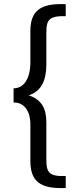

<svg xmlns="http://www.w3.org/2000/svg" viewBox="-20 -743 373 961"><path d="M309 138C227 141 212 121 212 57V-131C212 -203 186 -245 124 -266C186 -286 212 -339 212 -421V-581C212 -645 227 -664 309 -662V-722C178 -728 132 -686 132 -586V-431C132 -349 99 -301 48 -301V-230C99 -231 132 -190 132 -120V62C132 162 178 204 309 198Z"/></svg>

Font: Alpha Lyrae Medium
Style: Regular
Weight: 500
Designer: Nikolay Petroussenko, Plamen Motev
Foundry: Fontfabric LLC
Version: Version 1.000;hotconv 1.0.109;makeotfexe 2.5.65596